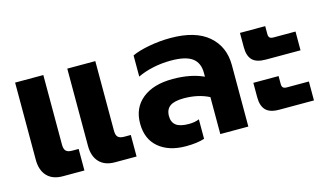

<svg xmlns="http://www.w3.org/2000/svg" viewBox="-71 -767 1704 999"><g transform="rotate(-15 781.0 -267.5)"><path d="M52 -119V-535H204V-160Q204 -136 214 -126Q224 -116 247 -116H282V0H166Q111 0 81.5 -31.5Q52 -63 52 -119ZM333 -119V-535H484V-160Q484 -136 494 -126Q504 -116 528 -116H563V0H447Q392 0 362.5 -31.5Q333 -63 333 -119Z M625 -161Q625 -245 684.5 -293Q744 -341 848 -341Q945 -341 1014 -309V-330Q1014 -384 978.5 -410Q943 -436 864 -436Q815 -436 768 -426Q721 -416 684 -398V-512Q717 -528 775 -539Q833 -550 892 -550Q1026 -550 1095.5 -490.5Q1165 -431 1165 -331V0H1014V-199Q956 -229 878 -229Q827 -229 803.5 -212Q780 -195 780 -159Q780 -126 801.5 -109.5Q823 -93 870 -93Q903 -93 926 -103V2Q887 15 826 15Q734 15 679.5 -31Q625 -77 625 -161Z M1249 -404V-482H1385V-439Q1385 -426 1391 -420Q1397 -414 1412 -414H1530V-313H1343Q1293 -313 1271 -335.5Q1249 -358 1249 -404ZM1249 -135V-213H1385V-170Q1385 -157 1391 -151Q1397 -145 1412 -145H1530V-43H1343Q1293 -43 1271 -66Q1249 -89 1249 -135Z"/></g></svg>

Font: Prompt SemiBold
Style: Regular
Weight: 600
Designer: Katatrad Team
Foundry: CadsonDemak
Version: Version 1.000